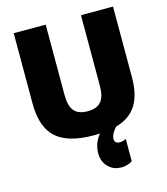

<svg xmlns="http://www.w3.org/2000/svg" viewBox="-135 -805 1010 1158"><g transform="rotate(-15 370.0 -226.0)"><path d="M548.8 89.8H547.9V229Q518.1 249 478 249Q437 249 408.4 226.1Q379.9 203.1 369.9 169.4Q359.9 135.7 368.7 94.2Q377.4 52.7 405.8 18.1Q393.6 19 370.1 19Q207.5 19 133.8 -47.6Q60.1 -114.3 60.1 -261.2V-701.2H259.8V-261.2Q259.8 -192.9 286.1 -161.9Q312.5 -130.9 370.1 -130.9Q427.7 -130.9 453.9 -161.9Q480 -192.9 480 -261.2V-701.2H680.2V-261.2Q680.2 -150.4 639.4 -86.2Q598.6 -22 511.2 2.9Q491.2 23.9 481.7 46.4Q472.2 68.8 478.5 84.5Q484.9 100.1 508.8 100.1Q527.3 100.1 547.9 89.8V88.9Z"/></g></svg>

Font: Fivo Sans Heavy
Style: Regular
Weight: 900
Designer: Alexander Slobzheninov
Foundry: Alexander Slobzheninov
Version: 1.0